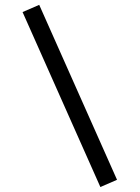

<svg xmlns="http://www.w3.org/2000/svg" viewBox="-20 -730 565 777"><path d="M71.3 -681.2 138.7 -710.4 453.6 -2.4 386.2 26.9Z"/></svg>

Font: Anka/Coder Condensed
Style: Regular
Weight: 400
Width: 4
Monospace: yes
Version: Version 1.100